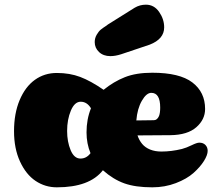

<svg xmlns="http://www.w3.org/2000/svg" viewBox="-20 -795 946 821"><path d="M563 -280Q632 -281 638 -281Q652 -281 660 -299Q665 -312 665 -335Q665 -398 627 -398Q606 -398 586.5 -364Q567 -330 563 -280ZM367 -140Q350 -181 350 -229Q350 -285 369 -332Q352 -360 325 -360Q299 -360 283 -322Q267 -284 267 -235Q267 -189 282 -153Q297 -117 324 -117Q350 -117 367 -140ZM423 -411Q466 -446 514 -465Q562 -484 631 -484Q748 -484 802.5 -442.5Q857 -401 857 -329Q857 -284 819.5 -251Q782 -218 709 -217L568 -216Q575 -195 588 -179.5Q601 -164 622 -155.5Q643 -147 670 -147Q713 -147 758 -158Q777 -163 799.5 -174Q822 -185 832 -185Q849 -185 858.5 -175Q868 -165 868 -150Q868 -132 852 -106.5Q836 -81 807.5 -55.5Q779 -30 732 -12Q685 6 631 6Q559 6 511.5 -11Q464 -28 420 -67Q363 6 223 6Q173 6 132 -21.5Q91 -49 65.5 -104.5Q40 -160 40 -234Q40 -310 64 -367Q88 -424 129 -453.5Q170 -483 223 -483Q278 -483 323 -466Q368 -449 423 -411ZM556 -762Q578 -775 604 -775Q639 -775 660.5 -744Q682 -713 682 -678Q682 -628 620 -604L498 -563Q473 -555 452 -555Q422 -555 403.5 -572.5Q385 -590 385 -615Q385 -632 393.5 -646.5Q402 -661 410.5 -668Q419 -675 436 -686Q439 -688 441 -690Z"/></svg>

Font: Coiny 2.0
Style: Regular
Weight: 400
Version: Version 1.001 July 11, 2018